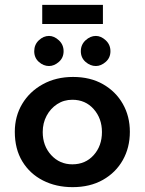

<svg xmlns="http://www.w3.org/2000/svg" viewBox="-20 -760 596 791"><path d="M41 -217Q41 -281 71.5 -332Q102 -383 156.5 -413Q211 -443 281 -443Q352 -443 404.5 -413Q457 -383 486 -332Q515 -281 515 -217Q515 -152 486 -100.5Q457 -49 404 -19Q351 11 279 11Q211 11 157 -16.5Q103 -44 72 -95Q41 -146 41 -217ZM156 -216Q156 -159 191 -121Q226 -83 278 -83Q332 -83 366 -121Q400 -159 400 -216Q400 -272 366 -310.5Q332 -349 278 -349Q243 -349 215.5 -331Q188 -313 172 -283Q156 -253 156 -216ZM313 -549Q313 -576 332.5 -594Q352 -612 375 -612Q396 -612 415.5 -594Q435 -576 435 -549Q435 -522 415.5 -505Q396 -488 375 -488Q352 -488 332.5 -505Q313 -522 313 -549ZM121 -549Q121 -576 140 -594Q159 -612 182 -612Q203 -612 222.5 -594Q242 -576 242 -549Q242 -522 222.5 -505Q203 -488 182 -488Q159 -488 140 -505Q121 -522 121 -549ZM154 -740H404V-661H154Z"/></svg>

Font: Reem Kufi Medium
Style: Regular
Weight: 500
Designer: Khaled Hosny
Version: Version 1.001